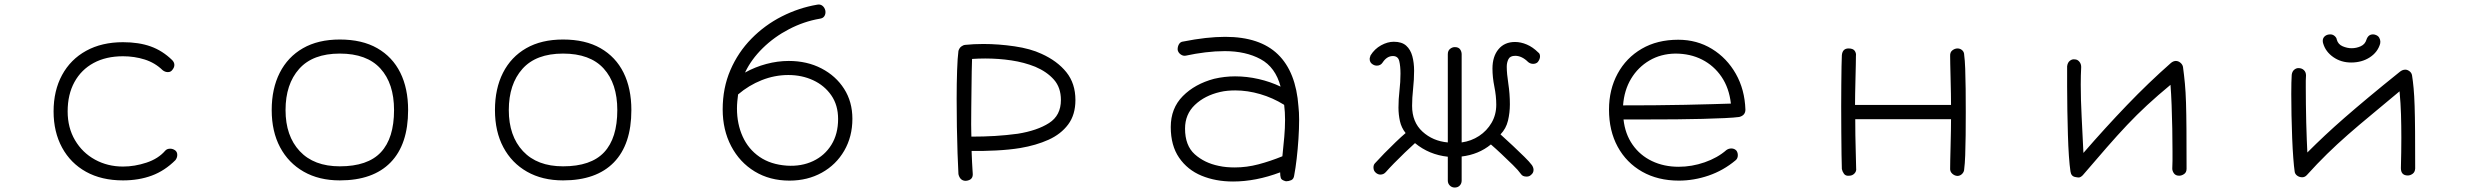

<svg xmlns="http://www.w3.org/2000/svg" viewBox="-20 -717 11040 860"><path d="M531 91Q435 91 365.5 52.5Q296 14 258 -56Q220 -126 220 -218Q220 -311 258 -381Q296 -451 366 -489.5Q436 -528 531 -528Q602 -528 655 -509Q708 -490 751 -448Q761 -438 761 -426Q761 -415 752 -404Q745 -394 732 -394Q719 -394 708 -403Q674 -436 628 -450.5Q582 -465 531 -465Q455 -465 399.5 -435Q344 -405 313.5 -349.5Q283 -294 283 -218Q283 -145 316 -89Q349 -33 405.5 -2Q462 29 531 29Q583 29 636 11.5Q689 -6 720 -42Q728 -51 742 -51Q754 -51 764 -44Q774 -37 774 -23Q774 -11 766 0Q718 48 660 69.5Q602 91 531 91Z M1502 91Q1409 91 1340.5 52Q1272 13 1234.5 -57.5Q1197 -128 1197 -224Q1197 -320 1233 -391Q1269 -462 1337 -501Q1405 -540 1502 -540Q1602 -540 1670 -501Q1738 -462 1773 -391.5Q1808 -321 1808 -224Q1808 -70 1729.5 10.5Q1651 91 1502 91ZM1502 28Q1627 28 1686 -35Q1745 -98 1745 -224Q1745 -343 1684 -410Q1623 -477 1502 -477Q1381 -477 1320 -408.5Q1259 -340 1259 -224Q1259 -108 1322.5 -40Q1386 28 1502 28Z M2502 91Q2409 91 2340.5 52Q2272 13 2234.5 -57.5Q2197 -128 2197 -224Q2197 -320 2233 -391Q2269 -462 2337 -501Q2405 -540 2502 -540Q2602 -540 2670 -501Q2738 -462 2773 -391.5Q2808 -321 2808 -224Q2808 -70 2729.5 10.5Q2651 91 2502 91ZM2502 28Q2627 28 2686 -35Q2745 -98 2745 -224Q2745 -343 2684 -410Q2623 -477 2502 -477Q2381 -477 2320 -408.5Q2259 -340 2259 -224Q2259 -108 2322.5 -40Q2386 28 2502 28Z M3516 92Q3428 92 3360.5 51Q3293 10 3255 -62.5Q3217 -135 3217 -227Q3217 -323 3251.5 -403Q3286 -483 3346 -544Q3406 -605 3482 -643.5Q3558 -682 3640 -696Q3654 -699 3664 -691Q3674 -683 3677 -669Q3679 -656 3673 -645.5Q3667 -635 3651 -633Q3581 -621 3514.5 -586.5Q3448 -552 3396.5 -501.5Q3345 -451 3317 -392Q3362 -417 3412.5 -430.5Q3463 -444 3513 -444Q3595 -444 3659.5 -410.5Q3724 -377 3761 -319Q3798 -261 3798 -185Q3798 -105 3761.5 -42Q3725 21 3661 56.5Q3597 92 3516 92ZM3505 25Q3570 29 3622 4.5Q3674 -20 3704 -68.5Q3734 -117 3734 -184Q3734 -246 3703.5 -290Q3673 -334 3622.5 -357.5Q3572 -381 3511 -381Q3450 -381 3392 -358Q3334 -335 3286 -294Q3284 -278 3282.5 -262.5Q3281 -247 3281 -231Q3281 -162 3306.5 -105.5Q3332 -49 3382 -14.5Q3432 20 3505 25Z M4306 93Q4280 93 4273 63Q4271 25 4269 -30.5Q4267 -86 4266 -149.5Q4265 -213 4265 -274Q4265 -343 4267 -401Q4269 -459 4273 -489Q4277 -502 4285.5 -508.5Q4294 -515 4303 -516Q4322 -518 4342.5 -519Q4363 -520 4385 -520Q4453 -520 4524.5 -509.5Q4596 -499 4645 -476Q4716 -444 4756.5 -393.5Q4797 -343 4797 -269Q4797 -203 4764.5 -159.5Q4732 -116 4676.5 -91Q4621 -66 4550 -54Q4501 -46 4441.5 -43Q4382 -40 4332 -41Q4332 -41 4332.5 -26Q4333 -11 4334 9Q4335 29 4336 44Q4337 59 4337 59Q4340 90 4306 93ZM4331 -105Q4387 -105 4437 -108Q4487 -111 4539 -118Q4626 -132 4679 -166Q4732 -200 4732 -269Q4732 -325 4700.5 -360.5Q4669 -396 4617 -418Q4567 -438 4510 -446.5Q4453 -455 4393 -455Q4378 -455 4363.5 -454.5Q4349 -454 4334 -453Q4333 -433 4332.5 -397Q4332 -361 4331.5 -318.5Q4331 -276 4330.5 -234Q4330 -192 4330 -160Q4330 -141 4330.5 -126.5Q4331 -112 4331 -105Z M5740 95Q5720 90 5717 80.5Q5714 71 5714 55Q5605 96 5503 96Q5425 96 5362 70Q5299 44 5261.5 -10.5Q5224 -65 5224 -148Q5224 -232 5278 -286.5Q5332 -341 5418 -364Q5465 -375 5512 -375Q5565 -375 5617.5 -363Q5670 -351 5716 -329Q5693 -416 5626.5 -452Q5560 -488 5466 -488Q5424 -488 5379 -482.5Q5334 -477 5293 -468Q5281 -465 5269.5 -472.5Q5258 -480 5255 -493Q5254 -507 5260.5 -518.5Q5267 -530 5280 -531Q5385 -552 5468 -552Q5623 -552 5704 -473.5Q5785 -395 5796 -240Q5799 -215 5799 -180Q5799 -141 5796 -95Q5793 -49 5788 -6Q5783 37 5777 68Q5775 85 5763.5 90Q5752 95 5740 95ZM5439 26Q5457 30 5475 31.5Q5493 33 5511 33Q5564 33 5617 19Q5670 5 5724 -17Q5729 -64 5732.5 -104Q5736 -144 5736 -181Q5736 -198 5735 -214.5Q5734 -231 5732 -247Q5732 -247 5731.5 -247Q5731 -247 5731 -248Q5681 -279 5624.5 -295.5Q5568 -312 5513 -312Q5496 -312 5479 -310.5Q5462 -309 5445 -305Q5376 -289 5332 -247Q5288 -205 5288 -141Q5288 -65 5331.5 -26Q5375 13 5439 26Z M6496 123Q6483 123 6474 114Q6465 105 6465 92V-15Q6381 -24 6318 -76Q6298 -58 6272.5 -33.5Q6247 -9 6224.5 14Q6202 37 6188 53Q6178 65 6163 65Q6153 65 6144 58Q6132 49 6132 33Q6132 21 6139 14Q6156 -5 6180.5 -30Q6205 -55 6231 -80Q6257 -105 6276 -121Q6257 -145 6250.5 -174.5Q6244 -204 6244 -235Q6244 -273 6248.5 -311.5Q6253 -350 6253 -387Q6253 -421 6247.5 -443.5Q6242 -466 6219 -466Q6192 -466 6173 -437Q6164 -423 6147 -423Q6137 -423 6128 -429Q6115 -437 6115 -453Q6115 -457 6116.5 -461Q6118 -465 6119 -469Q6137 -498 6166 -514Q6195 -530 6223 -530Q6259 -530 6278.5 -512.5Q6298 -495 6306 -465.5Q6314 -436 6314 -400Q6314 -361 6309.5 -319.5Q6305 -278 6305 -243Q6305 -170 6351.5 -127.5Q6398 -85 6465 -79V-474Q6465 -490 6475 -498Q6485 -506 6496 -506Q6513 -506 6520 -496Q6527 -486 6527 -474V-79Q6570 -85 6605 -108Q6640 -131 6661 -167Q6682 -203 6682 -248Q6682 -287 6673.5 -329Q6665 -371 6665 -410Q6665 -464 6692 -496.5Q6719 -529 6766 -529Q6792 -529 6819 -517.5Q6846 -506 6870 -482Q6878 -477 6878 -464Q6878 -452 6868 -439Q6860 -431 6847 -431Q6835 -431 6825 -439Q6797 -467 6767 -467Q6744 -467 6736.5 -452Q6729 -437 6729 -418Q6729 -388 6736 -342.5Q6743 -297 6743 -250Q6743 -212 6734.5 -176.5Q6726 -141 6701 -115Q6729 -90 6757 -63.5Q6785 -37 6808 -14.5Q6831 8 6842 23Q6849 34 6849 44Q6849 58 6837 67Q6830 74 6818 74Q6800 74 6793 63Q6781 46 6756.5 22Q6732 -2 6705.5 -27Q6679 -52 6658 -70Q6603 -25 6527 -16V92Q6527 105 6518.5 114Q6510 123 6496 123Z M7500 92Q7406 92 7335.5 52Q7265 12 7226 -59.5Q7187 -131 7187 -226Q7187 -316 7225.5 -387Q7264 -458 7333.5 -498.5Q7403 -539 7497 -539Q7581 -539 7648 -498Q7715 -457 7755 -386.5Q7795 -316 7798 -226Q7798 -200 7770 -193Q7748 -190 7705 -188Q7662 -186 7606 -184.5Q7550 -183 7488 -182.5Q7426 -182 7365 -182Q7304 -182 7252 -182Q7259 -117 7292.5 -69Q7326 -21 7379.5 4.5Q7433 30 7499 30Q7558 30 7615.5 10Q7673 -10 7713 -45Q7723 -52 7735 -52Q7749 -52 7758 -42Q7764 -33 7764 -22Q7764 -7 7754 1Q7699 47 7633 69.5Q7567 92 7500 92ZM7250 -245Q7315 -245 7387 -245.5Q7459 -246 7527 -247.5Q7595 -249 7649.5 -250.5Q7704 -252 7733 -253Q7725 -323 7691 -373Q7657 -423 7604 -450Q7551 -477 7484 -477Q7419 -476 7368 -446Q7317 -416 7286 -364.5Q7255 -313 7250 -245Z M8747 71Q8734 70 8724 60.5Q8714 51 8715 37Q8715 28 8715.5 0Q8716 -28 8717 -63.5Q8718 -99 8718.5 -132Q8719 -165 8719 -183H8290Q8290 -144 8290.5 -112Q8291 -80 8292 -45.5Q8293 -11 8294 37Q8296 50 8286.5 60Q8277 70 8263 70Q8247 72 8239.5 61.5Q8232 51 8230 40Q8229 20 8228.5 -24Q8228 -68 8227.5 -125.5Q8227 -183 8227 -241Q8227 -292 8227.5 -338.5Q8228 -385 8228.5 -420Q8229 -455 8230 -470Q8233 -500 8260 -500Q8280 -500 8287.5 -489.5Q8295 -479 8293 -466Q8293 -457 8292.5 -428.5Q8292 -400 8291 -364Q8290 -328 8289.5 -296Q8289 -264 8289 -247H8719Q8719 -264 8718.5 -297Q8718 -330 8717 -365.5Q8716 -401 8715.5 -429.5Q8715 -458 8715 -466Q8714 -483 8725 -491.5Q8736 -500 8748 -500Q8760 -500 8769 -492Q8778 -484 8778 -470Q8781 -449 8782.5 -409Q8784 -369 8784.5 -318.5Q8785 -268 8785 -215Q8785 -162 8784.5 -111.5Q8784 -61 8782.5 -21.5Q8781 18 8778 40Q8778 52 8769 61.5Q8760 71 8747 71Z M9276 76Q9257 73 9254 51Q9250 25 9247 -18Q9244 -61 9242.5 -114Q9241 -167 9240 -222.5Q9239 -278 9239 -329.5Q9239 -381 9239 -420Q9241 -437 9251.5 -445Q9262 -453 9273 -451Q9285 -451 9293.5 -441Q9302 -431 9302 -417Q9301 -398 9300.5 -378.5Q9300 -359 9300 -338Q9300 -271 9304 -195Q9308 -119 9312 -32Q9410 -145 9507 -246Q9604 -347 9704 -435Q9715 -444 9726 -444Q9737 -444 9746.5 -436Q9756 -428 9758 -417Q9763 -380 9766.5 -343Q9770 -306 9771.5 -257Q9773 -208 9773.5 -137Q9774 -66 9774 39Q9774 55 9763 62.5Q9752 70 9741 70Q9725 70 9717.5 59.5Q9710 49 9710 38Q9711 22 9711 3Q9711 -16 9711 -38Q9711 -86 9710 -140.5Q9709 -195 9707 -247Q9705 -299 9702 -337Q9644 -289 9597.5 -246Q9551 -203 9507.5 -157Q9464 -111 9416.5 -56.5Q9369 -2 9309 68Q9299 78 9291 78Q9288 78 9284.5 77.5Q9281 77 9276 76Z M10511 -437Q10466 -437 10431.5 -461Q10397 -485 10386 -522Q10385 -525 10384.5 -528Q10384 -531 10384 -534Q10384 -547 10393.5 -555Q10403 -563 10418 -563Q10429 -563 10437.5 -555.5Q10446 -548 10447 -539Q10453 -518 10473.5 -509.5Q10494 -501 10513 -501Q10535 -501 10554.5 -510Q10574 -519 10580 -540Q10588 -563 10609 -563Q10612 -563 10614.5 -562.5Q10617 -562 10620 -561Q10632 -557 10637 -548Q10642 -539 10642 -530Q10642 -524 10641 -521Q10630 -483 10594.5 -460Q10559 -437 10511 -437ZM10292 77Q10279 77 10269 69.5Q10259 62 10258 50Q10255 30 10252 -9.5Q10249 -49 10247 -99Q10245 -149 10244 -201Q10243 -253 10243 -296Q10243 -324 10243.5 -346Q10244 -368 10245 -382Q10247 -397 10256 -404.5Q10265 -412 10275 -412Q10290 -412 10299.5 -403Q10309 -394 10309 -379Q10308 -370 10308 -356Q10308 -342 10308 -324Q10308 -291 10308.5 -250Q10309 -209 10310 -167.5Q10311 -126 10312.5 -90.5Q10314 -55 10315 -34Q10354 -73 10394 -110.5Q10434 -148 10481 -189Q10528 -230 10588.5 -280.5Q10649 -331 10730 -396Q10735 -400 10741 -402.5Q10747 -405 10754 -405Q10763 -405 10772.5 -398Q10782 -391 10784 -379Q10788 -354 10791 -321.5Q10794 -289 10795.5 -242Q10797 -195 10797.5 -126.5Q10798 -58 10798 38Q10797 54 10786.5 61.5Q10776 69 10765 69Q10734 69 10734 36Q10735 -2 10735.5 -35.5Q10736 -69 10736 -100Q10736 -154 10734.5 -204Q10733 -254 10728 -308Q10659 -250 10602 -203Q10545 -156 10496.5 -113.5Q10448 -71 10403.5 -27.5Q10359 16 10313 67Q10304 77 10292 77Z"/></svg>

Font: Hachi Maru Pop
Style: Regular
Weight: 400
Designer: Nontynet
Foundry: Nontynet
Version: Version 1.300